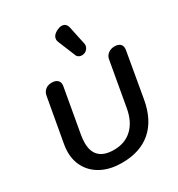

<svg xmlns="http://www.w3.org/2000/svg" viewBox="-233 -1162 1223 1320"><g transform="rotate(-30 379.0 -502.0)"><path d="M59 -242Q59 -272 65 -303L127 -650Q132 -678 152 -694Q172 -710 202 -710Q230 -710 245.5 -697Q261 -684 261 -661Q261 -654 260 -650L198 -300Q192 -266 192 -237Q192 -95 344 -95Q432 -95 488.5 -148.5Q545 -202 562 -300L624 -650Q628 -677 649.5 -693.5Q671 -710 701 -710Q728 -710 743 -697.5Q758 -685 758 -662Q758 -654 757 -650L695 -294Q669 -144 580.5 -67Q492 10 347 10Q260 10 195 -21.5Q130 -53 94.5 -110Q59 -167 59 -242ZM478 -768Q464 -768 453 -774.5Q442 -781 438 -792L381 -931Q377 -940 377 -950Q377 -985 423 -1006Q439 -1014 457 -1014Q492 -1014 501 -974L532 -828Q535 -813 526 -796.5Q517 -780 501 -773Q488 -768 478 -768Z"/></g></svg>

Font: Kodchasan
Style: Bold Italic
Weight: 700
Italic angle: -10°
Version: Version 1.000; ttfautohint (v1.6)